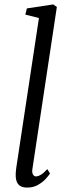

<svg xmlns="http://www.w3.org/2000/svg" viewBox="-20 -838 312 868"><path d="M126.5 -74Q124 -57.5 129.2 -49Q134.5 -40.5 142 -40.5Q152 -40.5 164.5 -47.8Q177 -55 194 -73.5L206 -53.5Q200.5 -44.5 186.5 -29.2Q172.5 -14 151.5 -2Q130.5 10 103 10Q86 10 74.2 4.2Q62.5 -1.5 56.5 -15Q50.5 -28.5 51 -50Q51 -54 51.5 -60.5Q52 -67 53 -74.8Q54 -82.5 55 -89L156 -756.5L94.5 -772L101.5 -800L220.5 -818L237 -806.5Z"/></svg>

Font: Merriweather 48pt Light
Style: Italic
Weight: 300
Italic angle: -7.8°
Version: Version 2.101